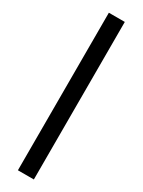

<svg xmlns="http://www.w3.org/2000/svg" viewBox="-241 -746 721 970"><g transform="rotate(30 119.5 -260.5)"><path d="M73 199V-720H166V199Z"/></g></svg>

Font: Chivo Medium SemiBold
Style: Regular
Weight: 600
Version: Version 2.002